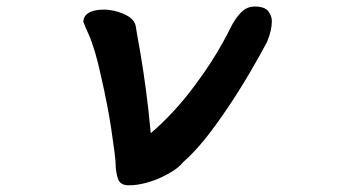

<svg xmlns="http://www.w3.org/2000/svg" viewBox="-20 -509 1040 579"><path d="M231.4 -444.8Q232.9 -467.8 261.2 -476.1Q275.4 -480 294.9 -480Q301.3 -480 312.5 -478.5Q337.4 -475.1 360.4 -463.4Q386.2 -450.2 389.6 -428.7L392.6 -409.7Q414.6 -292.5 427.7 -175.8Q431.6 -140.6 434.6 -107.4Q467.3 -134.8 502.2 -172.4Q537.1 -210 569.3 -253.9Q618.7 -319.8 653.8 -384.3Q663.1 -400.9 674.8 -424.3Q688 -451.7 707.5 -472.2Q724.6 -489.3 748.5 -489.3Q750 -489.3 751.5 -489.3Q780.8 -488.3 790.5 -473.1Q799.8 -459.5 799.8 -445.3Q799.8 -417.5 785.2 -382.3Q762.7 -339.8 732.9 -289.1Q667 -177.2 601.1 -93.3Q565.4 -48.8 531.2 -19Q515.1 2.4 468.3 24.9Q446.3 35.6 419.9 42.5Q393.6 49.8 368.2 49.8Q343.3 49.8 336.4 31.7Q331.1 17.6 329.1 -3.4V-3.9Q329.1 -21 325.2 -51.5Q321.3 -82 315.4 -120.6Q305.2 -189.9 284.2 -281.2Q275.9 -320.3 266.1 -353Q256.3 -385.7 247.6 -404.8Q238.8 -423.8 231.4 -442.9Z"/></svg>

Font: Bakudai
Style: Bold
Weight: 700
Version: Version 1.48